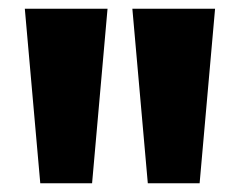

<svg xmlns="http://www.w3.org/2000/svg" viewBox="-20 -828 551 441"><path d="M72.5 -407 37 -808H227L191.5 -407ZM319.5 -407 284 -808H474L438.5 -407Z"/></svg>

Font: Encode Sans SmExp XBd
Style: Regular
Weight: 800
Width: 6
Designer: Multiple Designers
Foundry: Impallari Type
Version: Version 3.002; ttfautohint (v1.8.3) -l 8 -r 50 -G 200 -x 14 